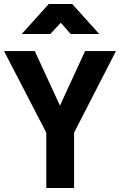

<svg xmlns="http://www.w3.org/2000/svg" viewBox="-20 -934 597 954"><path d="M87.9 -765.1 222.2 -914.1H338.9L473.1 -765.1H331.1L282.2 -820.8L230 -765.1ZM348.1 0H210V-274.9L0 -680.2H152.8L277.8 -409.2L402.8 -680.2H556.2L348.1 -274.9Z"/></svg>

Font: TitilliumWeb-Bold
Style: Bold
Weight: 700
Version: Version 1.001;PS 57.000;hotconv 1.0.70;makeotf.lib2.5.55311